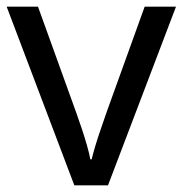

<svg xmlns="http://www.w3.org/2000/svg" viewBox="-20 -556 548 576"><path d="M203 0 0 -536H94L208 -220Q216 -198 225 -171Q234 -144 241 -119.5Q248 -95 251 -78H255Q259 -95 266.5 -120Q274 -145 283.5 -172Q293 -199 300 -220L414 -536H508L304 0Z"/></svg>

Font: Go Noto Kurrent-Regular
Style: Regular
Weight: 400
Designer: Monotype Design Team
Foundry: Monotype Imaging Inc.
Version: Version 2.012; ttfautohint (v1.8.4.7-5d5b)